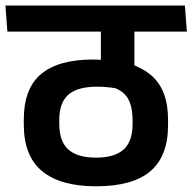

<svg xmlns="http://www.w3.org/2000/svg" viewBox="-38 -658 692 690"><path d="M280.5 -544.5H534L527 -638H273.5ZM445 -577H325V-471.5L445 -471ZM-18.5 -638 -11.5 -544.5H633.5L626.5 -638ZM324.5 -579.5V-372L445 -366V-579.5ZM428.5 -429 352.5 -348Q397.5 -338.5 418 -309.8Q438.5 -281 438.5 -224.5V-213.5Q438.5 -149.5 406 -120.5Q373.5 -91.5 307.5 -91.5Q240.5 -91.5 207.8 -120.5Q175 -149.5 175 -213.5V-227Q175 -289.5 208 -318Q241 -346.5 311 -346.5Q334 -346.5 355.5 -344Q377 -341.5 398.8 -336.8Q420.5 -332 444 -324V-427.5Q401.5 -436.5 366 -440.2Q330.5 -444 295 -444Q172 -444 109.8 -392Q47.5 -340 47.5 -228.5V-210.5Q47.5 -97 113.5 -42.8Q179.5 11.5 307 11.5Q438.5 11.5 502.2 -42.5Q566 -96.5 566 -209.5V-225.5Q566 -281.5 551 -321.2Q536 -361 505.5 -387.2Q475 -413.5 428.5 -429Z"/></svg>

Font: Anek Devanagari SemiBold
Style: Regular
Weight: 600
Designer: Kailash Malviya (Devanagari) & Yesha Goshar (Latin)
Foundry: Ek Type
Version: Version 1.003